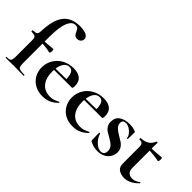

<svg xmlns="http://www.w3.org/2000/svg" viewBox="-24 -1285 1857 1857"><g transform="rotate(45 904.0 -357.0)"><path d="M27 -12Q53 -12 65.5 -17Q78 -22 82.5 -36.5Q87 -51 87 -81V-306Q87 -337 74 -346.5Q61 -356 23 -356Q20 -356 20 -365Q20 -374 23 -374Q58 -374 71 -383.5Q84 -393 85 -418Q90 -581 147 -653.5Q204 -726 319 -726Q375 -726 406 -710.5Q437 -695 437 -667Q437 -644 421.5 -631Q406 -618 386 -618Q362 -618 351 -629Q340 -640 331 -661Q322 -682 312 -692.5Q302 -703 280 -703Q234 -703 207.5 -639Q181 -575 181 -439V-81Q181 -50 187 -36Q193 -22 211.5 -17Q230 -12 270 -12Q274 -12 274 -6Q274 0 270 0L201 -1Q178 -2 133 -2L72 -1Q56 0 27 0Q23 0 23 -6Q23 -12 27 -12ZM138 -351V-377Q199 -377 291 -387Q294 -387 296 -379.5Q298 -372 298 -363Q298 -353 294.5 -343.5Q291 -334 288 -335Q219 -351 138 -351Z M337 -182Q337 -240 366 -289Q395 -338 446.5 -366.5Q498 -395 563 -395Q625 -395 659 -367Q693 -339 693 -280Q693 -249 682 -249H586Q588 -310 574 -342.5Q560 -375 525 -375Q485 -375 461.5 -334Q438 -293 438 -225Q438 -137 478.5 -87Q519 -37 595 -37Q622 -37 641 -43.5Q660 -50 691 -65L693 -66Q695 -66 697.5 -62Q700 -58 698 -56Q661 -20 623 -4Q585 12 540 12Q477 12 431 -14.5Q385 -41 361 -85.5Q337 -130 337 -182ZM402 -267 621 -271V-249L403 -248Z M749 -182Q749 -240 778 -289Q807 -338 858.5 -366.5Q910 -395 975 -395Q1037 -395 1071 -367Q1105 -339 1105 -280Q1105 -249 1094 -249H998Q1000 -310 986 -342.5Q972 -375 937 -375Q897 -375 873.5 -334Q850 -293 850 -225Q850 -137 890.5 -87Q931 -37 1007 -37Q1034 -37 1053 -43.5Q1072 -50 1103 -65L1105 -66Q1107 -66 1109.5 -62Q1112 -58 1110 -56Q1073 -20 1035 -4Q997 12 952 12Q889 12 843 -14.5Q797 -41 773 -85.5Q749 -130 749 -182ZM814 -267 1033 -271V-249L815 -248Z M1333 -244Q1371 -222 1389.5 -209.5Q1408 -197 1423 -174.5Q1438 -152 1438 -120Q1438 -86 1421 -56Q1404 -26 1370 -7.5Q1336 11 1289 11Q1234 11 1185 -16Q1179 -22 1179 -28L1177 -127Q1177 -130 1182.5 -130.5Q1188 -131 1189 -129Q1205 -79 1242 -44Q1279 -9 1317 -9Q1338 -9 1350.5 -22Q1363 -35 1363 -60Q1363 -97 1342 -118.5Q1321 -140 1280 -163Q1245 -182 1227 -194Q1209 -206 1195 -228Q1181 -250 1181 -282Q1181 -341 1223 -368.5Q1265 -396 1326 -396Q1349 -396 1367.5 -393Q1386 -390 1409 -381Q1418 -378 1418 -370Q1418 -345 1417 -331L1416 -281Q1416 -278 1410 -278Q1404 -278 1404 -281Q1404 -300 1388 -322.5Q1372 -345 1346.5 -361Q1321 -377 1294 -377Q1253 -377 1253 -338Q1253 -309 1273.5 -288Q1294 -267 1333 -244Z M1550 -80V-302Q1550 -333 1539 -345Q1528 -357 1499 -357Q1498 -357 1496.5 -360Q1495 -363 1495 -366Q1495 -370 1496 -372.5Q1497 -375 1499 -375Q1550 -377 1581.5 -397Q1613 -417 1630 -458Q1632 -462 1638.5 -462Q1645 -462 1645 -458V-113Q1645 -75 1664.5 -57Q1684 -39 1716 -39Q1756 -39 1794 -69L1796 -70Q1800 -70 1802.5 -66Q1805 -62 1802 -60Q1765 -23 1730 -5.5Q1695 12 1656 12Q1612 12 1581 -9Q1550 -30 1550 -80ZM1610 -351V-377Q1675 -377 1775 -387Q1777 -387 1779.5 -379.5Q1782 -372 1782 -363Q1782 -353 1778.5 -343.5Q1775 -334 1771 -335Q1698 -351 1610 -351Z"/></g></svg>

Font: Cormorant Garamond
Style: Bold
Weight: 700
Designer: Christian Thalmann (Catharsis Fonts)
Foundry: Catharsis Fonts
Version: Version 4.000